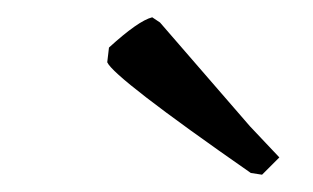

<svg xmlns="http://www.w3.org/2000/svg" viewBox="-20 -716 362 222"><path d="M283 -514 270 -516Q112 -626 104 -644L106 -661Q140 -692 156 -696L165 -690L269 -570L303 -534Z"/></svg>

Font: Albura Medium
Style: Italic
Weight: 462
Italic angle: -7°
Designer: Mercedes Jáuregui
Foundry: Omnibus-Type Team
Version: Version 1.000